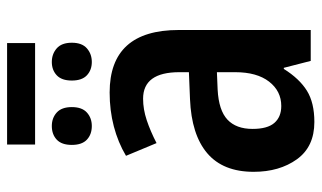

<svg xmlns="http://www.w3.org/2000/svg" viewBox="-198 -676 885 528"><g transform="rotate(-90 244.0 -412.5)"><path d="M389 -835V-758H110V-835ZM161 -712Q183 -712 198 -698.5Q213 -685 213 -657Q213 -629 198 -615.5Q183 -602 161 -602Q138 -602 123.5 -615.5Q109 -629 109 -657Q109 -685 123.5 -698.5Q138 -712 161 -712ZM337 -712Q359 -712 374.5 -698.5Q390 -685 390 -657Q390 -629 374.5 -615.5Q359 -602 337 -602Q315 -602 300.5 -615.5Q286 -629 286 -657Q286 -685 300.5 -698.5Q315 -712 337 -712ZM253 -553Q425 -553 425 -363V0H340L321 -74H318Q291 -31 258 -10.5Q225 10 172 10Q104 10 69.5 -38Q35 -86 35 -157Q35 -241 86 -284.5Q137 -328 235 -332L309 -335V-361Q309 -461 236 -461Q207 -461 177 -451Q147 -441 114 -424L79 -508Q116 -530 160 -541.5Q204 -553 253 -553ZM261 -256Q204 -253 178.5 -229Q153 -205 153 -160Q153 -119 169.5 -100Q186 -81 216 -81Q257 -81 283 -114.5Q309 -148 309 -208V-258Z"/></g></svg>

Font: Noto Sans Condensed SemiBold
Style: Regular
Weight: 600
Width: 3
Designer: Monotype Design Team
Foundry: Monotype Imaging Inc.
Version: Version 2.013; ttfautohint (v1.8.4.7-5d5b)